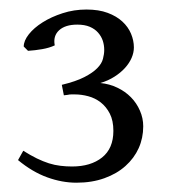

<svg xmlns="http://www.w3.org/2000/svg" viewBox="-20 -685 369 411"><path d="M286.6 -414.6Q286.6 -389.6 276.9 -367.9Q267.1 -346.2 248.5 -329.6Q230 -313 203.4 -303.5Q176.8 -293.9 143.6 -293.9Q112.8 -293.9 81.1 -305.4Q49.3 -316.9 18.6 -342.3L29.8 -362.3Q45.4 -352.5 58.8 -345.9Q72.3 -339.4 84.7 -335.4Q97.2 -331.5 109.4 -330.1Q121.6 -328.6 134.3 -328.6Q174.3 -328.6 198.5 -347.9Q222.7 -367.2 222.7 -404.8Q222.7 -426.8 215.1 -441.7Q207.5 -456.5 195.6 -465.8Q183.6 -475.1 168.9 -479Q154.3 -482.9 140.1 -482.9H132.8Q130.9 -482.9 128.9 -482.7Q127 -482.4 124.5 -481.9Q122.1 -481.4 116.7 -481L112.3 -503.4Q142.6 -510.7 160.6 -520Q178.7 -529.3 188.2 -539.1Q197.8 -548.8 200.4 -559.1Q203.1 -569.3 203.1 -578.1Q203.1 -588.4 200 -597.9Q196.8 -607.4 189.9 -615.2Q183.1 -623 172.1 -627.7Q161.1 -632.3 145.5 -632.3Q119.6 -632.3 106.4 -620.1Q93.3 -607.9 97.2 -587.9Q85.9 -582.5 70.3 -579.8Q54.7 -577.1 40 -576.2L30.8 -585.4Q30.8 -597.7 41.7 -611.6Q52.7 -625.5 71.3 -637.2Q89.8 -648.9 114 -656.7Q138.2 -664.6 165 -664.6Q191.4 -664.6 210.4 -657.5Q229.5 -650.4 241.9 -638.9Q254.4 -627.4 260.5 -612.8Q266.6 -598.1 266.6 -583.5Q266.6 -572.3 261.7 -561Q256.8 -549.8 247.6 -539.6Q238.3 -529.3 224.9 -520.8Q211.4 -512.2 194.8 -507.3Q214.4 -505.4 231.2 -497.3Q248 -489.3 260.3 -476.8Q272.5 -464.4 279.5 -448.2Q286.6 -432.1 286.6 -414.6Z"/></svg>

Font: Gentium Plus Viet
Style: Regular
Weight: 400
Designer: J. Victor Gaultney, Annie Olsen, Iska Routamaa, Becca Hirsbrunner
Foundry: SIL International
Version: Version 5.000